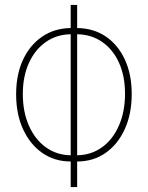

<svg xmlns="http://www.w3.org/2000/svg" viewBox="-20 -744 596 774"><path d="M265 10V-93Q200 -93 150.5 -127.5Q101 -162 73 -223Q45 -284 45 -364Q45 -443 72.5 -502.5Q100 -562 149.5 -596Q199 -630 265 -631V-724H291V-631Q358 -630 407 -596.5Q456 -563 483.5 -503.5Q511 -444 511 -365Q511 -285 483 -223.5Q455 -162 405.5 -127.5Q356 -93 291 -93V10ZM265 -118V-606Q208 -605 164.5 -574.5Q121 -544 96.5 -490Q72 -436 72 -365Q72 -293 96.5 -237.5Q121 -182 164.5 -150.5Q208 -119 265 -118ZM291 -118Q348 -119 391.5 -150.5Q435 -182 459.5 -238Q484 -294 484 -366Q484 -437 460 -490.5Q436 -544 392.5 -574.5Q349 -605 291 -606Z"/></svg>

Font: Noto Sans ExtraCondensed Thin
Style: Regular
Weight: 100
Width: 2
Designer: Monotype Design Team
Foundry: Monotype Imaging Inc.
Version: Version 2.013; ttfautohint (v1.8.4.7-5d5b)